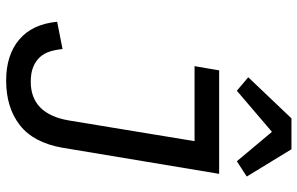

<svg xmlns="http://www.w3.org/2000/svg" viewBox="-196 -784 991 640"><g transform="rotate(90 300.0 -463.5)"><path d="M559 -698 472 -176Q455 -79 396.5 -33.5Q338 12 248 12Q163 12 111.5 -31.5Q60 -75 52 -158L143 -176Q145 -154 151 -134.5Q157 -115 169.5 -101Q182 -87 202 -78.5Q222 -70 252 -70Q305 -70 337.5 -101.5Q370 -133 381 -197L450 -616H200L214 -698ZM477 -939 568 -790 517 -757 419 -874 282 -757 237 -795 374 -939Z"/></g></svg>

Font: IBM Plex Mono Text
Style: Italic
Weight: 450
Italic angle: -9°
Monospace: yes
Designer: Mike Abbink, Paul van der Laan, Pieter van Rosmalen
Foundry: Bold Monday
Version: Version 2.1